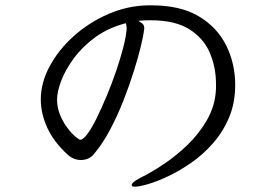

<svg xmlns="http://www.w3.org/2000/svg" viewBox="-20 -695 1040 720"><path d="M541 -619Q530 -619 519.5 -618.5Q509 -618 499 -617Q509 -611 515 -605.5Q521 -600 521 -588Q521 -587 520.5 -584.5Q520 -582 520 -580Q518 -563 508.5 -523Q499 -483 482.5 -430Q466 -377 443.5 -319.5Q421 -262 393 -209Q365 -156 332 -117Q322 -105 309.5 -100Q297 -95 284 -95Q257 -95 236 -113Q182 -162 157.5 -215.5Q133 -269 133 -322Q133 -385 166.5 -447Q200 -509 257 -560Q314 -611 386.5 -642.5Q459 -674 537 -675H548Q657 -675 726 -633.5Q795 -592 828.5 -524Q862 -456 862 -377Q862 -309 839 -254.5Q816 -200 778.5 -157.5Q741 -115 697 -84.5Q653 -54 610.5 -34Q568 -14 535 -4.5Q502 5 486 5Q477 5 476 3Q474 1 474 -2Q474 -11 506 -28Q547 -48 594 -79.5Q641 -111 683.5 -152Q726 -193 755 -243Q784 -293 789 -348Q790 -356 790 -364Q790 -372 790 -380Q790 -442 767 -496.5Q744 -551 690.5 -585Q637 -619 545 -619ZM452 -608Q386 -591 337.5 -555.5Q289 -520 257 -476.5Q225 -433 209.5 -392Q194 -351 194 -322Q194 -291 205.5 -263.5Q217 -236 233 -215Q249 -194 263 -182.5Q277 -171 281 -171Q292 -171 308.5 -193.5Q325 -216 343.5 -254Q362 -292 381 -337.5Q400 -383 416 -430Q432 -477 442.5 -518Q453 -559 455 -587Q455 -589 454.5 -595.5Q454 -602 452 -608Z"/></svg>

Font: QiushuiShotai
Style: Regular
Weight: 600
Designer: Fontworks Inc.
Foundry: Fontworks Inc.
Version: Version 1.250